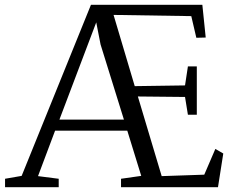

<svg xmlns="http://www.w3.org/2000/svg" viewBox="-20 -778 987 798"><path d="M70 -47 358 -758H821L835 -622L796 -621L775 -711L452 -716L540 -420L749 -423L761 -502H798V-301H761L749 -375L553 -377L652 -46L829 -52L875 -159L908 -140L886 0H483V-35L567 -47L509 -235H209L138 -46L224 -35V0H1V-35ZM398 -593 380 -685 227 -281H495Z"/></svg>

Font: Martel Light
Style: Regular
Weight: 300
Designer: Dan Reynolds
Foundry: Dan Reynolds
Version: Version 1.001; ttfautohint (v1.1) -l 5 -r 5 -G 72 -x 0 -D la